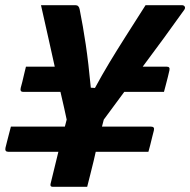

<svg xmlns="http://www.w3.org/2000/svg" viewBox="-30 -720 733 740"><path d="M370 -259Q367 -246 363 -232H552Q567 -232 563 -217Q561 -211 557 -193.5Q553 -176 548.5 -159Q544 -142 542 -135H339Q337 -126 335 -117.5Q333 -109 331 -100Q325 -75 318 -47.5Q311 -20 306 0H173Q162 0 165 -12Q172 -43 180 -73.5Q188 -104 195 -135H2Q-12 -135 -9 -150Q-7 -158 -3 -174Q1 -190 5.5 -207Q10 -224 12 -232H220Q224 -247 227 -259Q223 -278 217 -305Q211 -332 203 -366H59Q46 -366 50 -382Q52 -388 56 -404.5Q60 -421 64 -438.5Q68 -456 70 -463H181Q170 -512 157 -571Q144 -630 128 -700H261Q274 -700 277 -684Q290 -619 300.5 -548.5Q311 -478 320 -382L336 -381Q363 -431 391 -477.5Q419 -524 453 -577.5Q487 -631 531 -700H671Q679 -700 682 -694.5Q685 -689 680 -682Q641 -627 601 -572.5Q561 -518 520 -463H613Q626 -463 623 -449Q621 -440 617 -423.5Q613 -407 608.5 -390.5Q604 -374 602 -366H449Q429 -339 409.5 -312.5Q390 -286 370 -259Z"/></svg>

Font: Recursive Sn Lnr St
Style: Bold Italic
Weight: 700
Italic angle: -15°
Version: Version 1.079;hotconv 1.0.112;makeotfexe 2.5.65598; ttfautoh